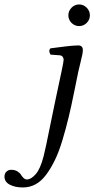

<svg xmlns="http://www.w3.org/2000/svg" viewBox="-98 -638 420 854"><path d="M250.5 -320.3 232.9 -233.9Q217.8 -159.2 207.5 -117.2Q195.3 -66.4 179.7 -14.6Q164.1 37.1 146.7 73Q129.4 108.9 108.2 137.9Q86.9 167 60.8 181.4Q34.7 195.8 3.9 195.8Q-31.2 195.8 -54.7 183.3Q-78.1 170.9 -78.1 147.9Q-78.1 133.3 -69.1 125.2Q-60.1 117.2 -48.8 117.2Q-32.2 117.2 -21 124Q-9.8 130.9 -5.1 138.7Q-0.5 146.5 6.3 153.3Q13.2 160.2 22 160.2Q40 160.2 60.8 136.7Q81.5 113.3 96.2 56.2Q106.4 15.1 122.1 -64.5L145 -175.8L175.8 -320.8Q185.1 -364.7 185.1 -372.1Q185.1 -379.9 180.4 -385.7Q175.8 -391.6 167 -392.1L127 -395Q116.2 -411.6 126 -422.9L159.2 -427.2L194.3 -431.6Q206.5 -433.1 222.7 -434.6Q238.8 -436 250 -436Q270.5 -436 270.5 -415Q270.5 -407.2 267.8 -393.8Q265.1 -380.4 259.3 -356.9Q253.4 -333.5 250.5 -320.3ZM220.2 -536.1Q206.1 -550.3 206.1 -569.8Q206.1 -589.4 220.2 -603.8Q234.4 -618.2 253.9 -618.2Q273.4 -618.2 287.6 -603.8Q301.8 -589.4 301.8 -569.8Q301.8 -550.3 287.6 -536.1Q273.4 -522 253.9 -522Q234.4 -522 220.2 -536.1Z"/></svg>

Font: Linux Libertine G
Style: Italic
Weight: 400
Italic angle: -12°
Designer: Philipp H. Poll
Foundry: Philipp H. Poll
Version: Version 5.1.3